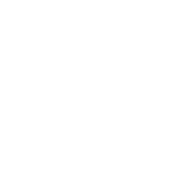

<svg xmlns="http://www.w3.org/2000/svg" viewBox="-20 -470 440 440"><path d="M300 -50Q300 -50 300 -50Q300 -50 300 -50Q300 -50 300 -50Q300 -50 300 -50Q300 -50 300 -50Q300 -50 300 -50Q300 -50 300 -50Q300 -50 300 -50Q300 -50 300 -50Q300 -50 300 -50Q300 -50 300 -50Q300 -50 300 -50ZM300 -150Q300 -150 300 -150Q300 -150 300 -150Q300 -150 300 -150Q300 -150 300 -150Q300 -150 300 -150Q300 -150 300 -150Q300 -150 300 -150Q300 -150 300 -150Q300 -150 300 -150Q300 -150 300 -150Q300 -150 300 -150Q300 -150 300 -150ZM300 -250Q300 -250 300 -250Q300 -250 300 -250Q300 -250 300 -250Q300 -250 300 -250Q300 -250 300 -250Q300 -250 300 -250Q300 -250 300 -250Q300 -250 300 -250Q300 -250 300 -250Q300 -250 300 -250Q300 -250 300 -250Q300 -250 300 -250ZM300 -350Q300 -350 300 -350Q300 -350 300 -350Q300 -350 300 -350Q300 -350 300 -350Q300 -350 300 -350Q300 -350 300 -350Q300 -350 300 -350Q300 -350 300 -350Q300 -350 300 -350Q300 -350 300 -350Q300 -350 300 -350Q300 -350 300 -350ZM200 -450Q200 -450 200 -450Q200 -450 200 -450Q200 -450 200 -450Q200 -450 200 -450Q200 -450 200 -450Q200 -450 200 -450Q200 -450 200 -450Q200 -450 200 -450Q200 -450 200 -450Q200 -450 200 -450Q200 -450 200 -450Q200 -450 200 -450ZM100 -450Q100 -450 100 -450Q100 -450 100 -450Q100 -450 100 -450Q100 -450 100 -450Q100 -450 100 -450Q100 -450 100 -450Q100 -450 100 -450Q100 -450 100 -450Q100 -450 100 -450Q100 -450 100 -450Q100 -450 100 -450Q100 -450 100 -450ZM100 -350Q100 -350 100 -350Q100 -350 100 -350Q100 -350 100 -350Q100 -350 100 -350Q100 -350 100 -350Q100 -350 100 -350Q100 -350 100 -350Q100 -350 100 -350Q100 -350 100 -350Q100 -350 100 -350Q100 -350 100 -350Q100 -350 100 -350ZM100 -250Q100 -250 100 -250Q100 -250 100 -250Q100 -250 100 -250Q100 -250 100 -250Q100 -250 100 -250Q100 -250 100 -250Q100 -250 100 -250Q100 -250 100 -250Q100 -250 100 -250Q100 -250 100 -250Q100 -250 100 -250Q100 -250 100 -250ZM100 -150Q100 -150 100 -150Q100 -150 100 -150Q100 -150 100 -150Q100 -150 100 -150Q100 -150 100 -150Q100 -150 100 -150Q100 -150 100 -150Q100 -150 100 -150Q100 -150 100 -150Q100 -150 100 -150Q100 -150 100 -150Q100 -150 100 -150ZM100 -50Q100 -50 100 -50Q100 -50 100 -50Q100 -50 100 -50Q100 -50 100 -50Q100 -50 100 -50Q100 -50 100 -50Q100 -50 100 -50Q100 -50 100 -50Q100 -50 100 -50Q100 -50 100 -50Q100 -50 100 -50Q100 -50 100 -50Z"/></svg>

Font: TINY 5x3
Style: Regular
Weight: 400
Designer: Jack Halten Fahnestock
Foundry: Velvetyne Type Foundry
Version: Version 1.002